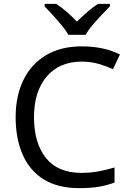

<svg xmlns="http://www.w3.org/2000/svg" viewBox="-20 -964 672 994"><path d="M403 -645Q288 -645 222 -568Q156 -491 156 -357Q156 -224 217.5 -146.5Q279 -69 402 -69Q449 -69 491 -77Q533 -85 573 -97V-19Q533 -4 490.5 3Q448 10 389 10Q280 10 207 -35Q134 -80 97.5 -163Q61 -246 61 -358Q61 -466 100.5 -548.5Q140 -631 217 -677.5Q294 -724 404 -724Q517 -724 601 -682L565 -606Q532 -621 491.5 -633Q451 -645 403 -645ZM334 -784Q321 -807 299 -833.5Q277 -860 253 -886Q229 -912 211 -931V-944H271Q297 -927 325 -903Q353 -879 378 -852Q405 -879 433 -903Q461 -927 487 -944H549V-931Q530 -912 505.5 -886Q481 -860 458.5 -833.5Q436 -807 424 -784Z"/></svg>

Font: Noto Sans Tifinagh Air
Style: Regular
Weight: 400
Designer: JamraPatel
Foundry: JamraPatel LLC
Version: Version 2.006; ttfautohint (v1.8.4.7-5d5b)